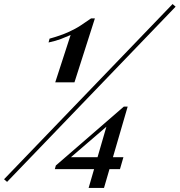

<svg xmlns="http://www.w3.org/2000/svg" viewBox="-133 -844 888 949"><path d="M720 -824 735 -811 -98 55 -113 42ZM336 -753 235 -437H140L216 -671Q193 -661 168.5 -651.5Q144 -642 107 -634L112 -653Q166 -668 203 -684.5Q240 -701 267 -719Q294 -737 317 -753ZM479 -317 484 -296 185 -39 204 -67H477L460 -8H138L143 -26ZM498 -317 381 85H305L397 -232L479 -317Z"/></svg>

Font: Playfair Display
Style: Bold Italic
Weight: 700
Italic angle: -14°
Designer: Claus Eggers Sørensen
Foundry: Claus Eggers Sørensen
Version: Version 1.203